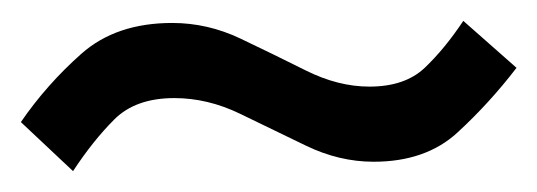

<svg xmlns="http://www.w3.org/2000/svg" viewBox="-20 -375 515 184"><path d="M50 -211 0 -258Q24.7 -294 58 -323.5Q91.3 -353 145 -353Q179 -353 210.5 -338Q242 -323 273 -307.5Q304 -292 334 -292Q368 -292 387 -310Q406 -328 424 -355L475 -310Q448.9 -276 418.4 -248Q388 -220 338 -220Q305 -220 273 -235.5Q241 -251 210 -266Q179 -281 147 -281Q110 -281 89.5 -260.5Q69 -240 50 -211Z"/></svg>

Font: Libre Bodoni
Style: Regular
Weight: 400
Designer: Pablo Impallari, Rodrigo Fuenzalida
Foundry: Impallari Type
Version: Version 2.005;gftools[0.9.23]